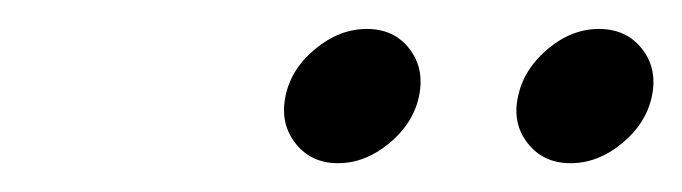

<svg xmlns="http://www.w3.org/2000/svg" viewBox="-20 -641 469 132"><path d="M183.1 -542.5Q172.4 -556.2 176.3 -575Q180.2 -593.8 196.8 -607.4Q213.4 -621.1 232.2 -621.1Q251 -621.1 261.5 -607.4Q272 -593.8 268.1 -575Q264.2 -556.2 247.6 -542.5Q231 -528.8 212.4 -528.8Q193.8 -528.8 183.1 -542.5ZM342.8 -542.5Q332 -556.2 336.2 -575Q340.3 -593.8 356.7 -607.4Q373 -621.1 391.8 -621.1Q410.6 -621.1 421.4 -607.4Q432.1 -593.8 428.2 -575Q424.3 -556.2 407.7 -542.5Q391.1 -528.8 372.3 -528.8Q353.5 -528.8 342.8 -542.5Z"/></svg>

Font: Linux Biolinum
Style: Italic
Weight: 400
Italic angle: -12°
Designer: Philipp H. Poll
Foundry: Philipp H. Poll
Version: Version 1.1.3 ; ttfautohint (v0.9)